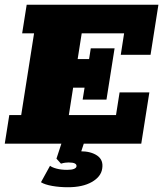

<svg xmlns="http://www.w3.org/2000/svg" viewBox="-22 -603 685 806"><path d="M-2 0 17 -120H67L121 -463H71L90 -583H643L610 -373H485L499 -463H321L304 -355H352L359 -400H459L425 -185H325L333 -235H285L267 -120H465L480 -215H605L571 0ZM263 183Q228 183 197 177.5Q166 172 150 162L188 93Q197 100 216 105Q235 110 260 110Q279 110 288.5 106Q298 102 299 96Q302 79 266 79Q259 79 251.5 80Q244 81 234 84L215 63L239 -10H333L311 57L267 40Q293 32 315 32Q360 32 386.5 50.5Q413 69 407 105Q402 139 363.5 161Q325 183 263 183Z"/></svg>

Font: Rokkitt SemiBold Black
Style: Italic
Weight: 900
Italic angle: -9°
Version: Version 3.103